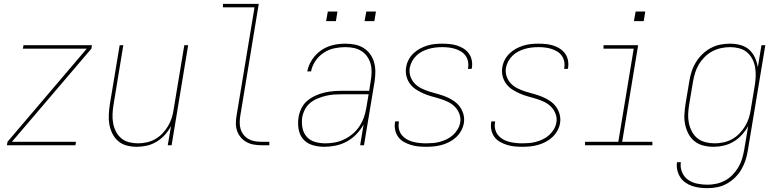

<svg xmlns="http://www.w3.org/2000/svg" viewBox="-20 -755 4040 998"><path d="M16 0 19 -18 431 -502H99L102 -520H458L455 -502L42 -18H375L372 0Z M691 8Q664 8 639 1.5Q614 -5 595 -21Q576 -37 564.5 -60Q553 -83 548.5 -108Q544 -133 545.5 -159.5Q547 -186 551 -213L602 -520H621L570 -210Q566 -186 565 -162Q564 -138 568 -115Q572 -92 582.5 -71.5Q593 -51 610 -36.5Q627 -22 650 -16Q673 -10 697 -10Q719 -10 742.5 -15Q766 -20 787 -32Q808 -44 825 -62Q842 -80 854 -100.5Q866 -121 873 -143.5Q880 -166 883 -189L938 -520H958L872 0H852L869 -100Q856 -75 837 -54Q818 -33 794 -18.5Q770 -4 743.5 2Q717 8 691 8Z M1340 0Q1319 0 1299 -3.5Q1279 -7 1261.5 -16.5Q1244 -26 1231.5 -41Q1219 -56 1212.5 -74.5Q1206 -93 1206 -114Q1206 -135 1210 -156L1303 -717H1139V-735H1325L1229 -153Q1226 -135 1226 -117Q1226 -99 1231 -83Q1236 -67 1247 -53.5Q1258 -40 1272.5 -32Q1287 -24 1304.5 -21Q1322 -18 1340 -18H1380V0Z M1665 8Q1633 8 1603.5 -1Q1574 -10 1555.5 -32Q1537 -54 1532 -84.5Q1527 -115 1532 -146Q1536 -170 1547 -192.5Q1558 -215 1577 -231Q1596 -247 1619 -257.5Q1642 -268 1665 -273.5Q1688 -279 1711.5 -281Q1735 -283 1758 -283H1899L1907 -334Q1911 -357 1911.5 -379.5Q1912 -402 1906.5 -422.5Q1901 -443 1889 -460.5Q1877 -478 1859 -489.5Q1841 -501 1819.5 -505.5Q1798 -510 1775 -510Q1747 -510 1718 -504Q1689 -498 1663 -481Q1637 -464 1619.5 -438Q1602 -412 1597 -384H1577Q1581 -405 1591 -425.5Q1601 -446 1616 -463.5Q1631 -481 1650 -494Q1669 -507 1690 -514.5Q1711 -522 1732.5 -525Q1754 -528 1775 -528Q1801 -528 1825.5 -523Q1850 -518 1870 -505.5Q1890 -493 1904 -473.5Q1918 -454 1924.5 -431Q1931 -408 1931 -382.5Q1931 -357 1927 -331L1872 0H1852L1870 -108Q1855 -81 1832.5 -57.5Q1810 -34 1782 -19Q1754 -4 1724 2Q1694 8 1665 8ZM1671 -10Q1695 -10 1720 -14.5Q1745 -19 1769 -30.5Q1793 -42 1813.5 -59.5Q1834 -77 1848.5 -99Q1863 -121 1871.5 -145Q1880 -169 1884 -194L1896 -265H1758Q1738 -265 1716.5 -263.5Q1695 -262 1674 -257Q1653 -252 1632 -243.5Q1611 -235 1593.5 -221Q1576 -207 1565.5 -187Q1555 -167 1551 -146Q1547 -118 1552 -91Q1557 -64 1574 -44.5Q1591 -25 1617 -17.5Q1643 -10 1671 -10ZM1875 -645 1884 -695H1934L1926 -645ZM1675 -645 1684 -695H1734L1726 -645Z M2195 8Q2174 8 2154 6Q2134 4 2115 -2Q2096 -8 2079 -17.5Q2062 -27 2050.5 -42.5Q2039 -58 2034.5 -77.5Q2030 -97 2033 -118Q2033 -119 2033.5 -120.5Q2034 -122 2034 -124H2054Q2053 -122 2053 -121Q2053 -120 2053 -118Q2050 -100 2054 -83Q2058 -66 2068.5 -53Q2079 -40 2093.5 -31.5Q2108 -23 2124.5 -18.5Q2141 -14 2159 -12Q2177 -10 2195 -10Q2213 -10 2231 -11.5Q2249 -13 2267 -18Q2285 -23 2302.5 -31.5Q2320 -40 2334.5 -53Q2349 -66 2359 -83Q2369 -100 2372 -118Q2376 -141 2368 -162.5Q2360 -184 2345 -199.5Q2330 -215 2309.5 -225Q2289 -235 2267.5 -241.5Q2246 -248 2224 -254Q2202 -260 2181.5 -269Q2161 -278 2142.5 -290Q2124 -302 2111 -319.5Q2098 -337 2092.5 -359.5Q2087 -382 2091 -405Q2094 -425 2103.5 -443.5Q2113 -462 2128.5 -477Q2144 -492 2162.5 -502Q2181 -512 2200.5 -518Q2220 -524 2239.5 -526Q2259 -528 2279 -528Q2299 -528 2318.5 -526Q2338 -524 2356.5 -518Q2375 -512 2390.5 -502Q2406 -492 2417 -477Q2428 -462 2432 -442.5Q2436 -423 2433 -403Q2432 -402 2432 -400Q2432 -398 2431 -397H2412Q2412 -398 2412.5 -399.5Q2413 -401 2413 -402Q2416 -420 2412.5 -436.5Q2409 -453 2399.5 -466Q2390 -479 2376 -487.5Q2362 -496 2346 -501Q2330 -506 2313 -508Q2296 -510 2279 -510Q2261 -510 2243.5 -508Q2226 -506 2208.5 -501Q2191 -496 2174.5 -487.5Q2158 -479 2144.5 -466Q2131 -453 2122 -436.5Q2113 -420 2110 -403Q2106 -379 2113.5 -357.5Q2121 -336 2136 -320.5Q2151 -305 2171.5 -295Q2192 -285 2213.5 -278.5Q2235 -272 2257 -266Q2279 -260 2299.5 -251.5Q2320 -243 2338.5 -230.5Q2357 -218 2370 -200.5Q2383 -183 2389 -160.5Q2395 -138 2391 -115Q2388 -95 2377.5 -76Q2367 -57 2351 -42Q2335 -27 2315.5 -17Q2296 -7 2276 -1.5Q2256 4 2235.5 6Q2215 8 2195 8Z M2695 8Q2674 8 2654 6Q2634 4 2615 -2Q2596 -8 2579 -17.5Q2562 -27 2550.5 -42.5Q2539 -58 2534.5 -77.5Q2530 -97 2533 -118Q2533 -119 2533.5 -120.5Q2534 -122 2534 -124H2554Q2553 -122 2553 -121Q2553 -120 2553 -118Q2550 -100 2554 -83Q2558 -66 2568.5 -53Q2579 -40 2593.5 -31.5Q2608 -23 2624.5 -18.5Q2641 -14 2659 -12Q2677 -10 2695 -10Q2713 -10 2731 -11.5Q2749 -13 2767 -18Q2785 -23 2802.5 -31.5Q2820 -40 2834.5 -53Q2849 -66 2859 -83Q2869 -100 2872 -118Q2876 -141 2868 -162.5Q2860 -184 2845 -199.5Q2830 -215 2809.5 -225Q2789 -235 2767.5 -241.5Q2746 -248 2724 -254Q2702 -260 2681.5 -269Q2661 -278 2642.5 -290Q2624 -302 2611 -319.5Q2598 -337 2592.5 -359.5Q2587 -382 2591 -405Q2594 -425 2603.5 -443.5Q2613 -462 2628.5 -477Q2644 -492 2662.5 -502Q2681 -512 2700.5 -518Q2720 -524 2739.5 -526Q2759 -528 2779 -528Q2799 -528 2818.5 -526Q2838 -524 2856.5 -518Q2875 -512 2890.5 -502Q2906 -492 2917 -477Q2928 -462 2932 -442.5Q2936 -423 2933 -403Q2932 -402 2932 -400Q2932 -398 2931 -397H2912Q2912 -398 2912.5 -399.5Q2913 -401 2913 -402Q2916 -420 2912.5 -436.5Q2909 -453 2899.5 -466Q2890 -479 2876 -487.5Q2862 -496 2846 -501Q2830 -506 2813 -508Q2796 -510 2779 -510Q2761 -510 2743.5 -508Q2726 -506 2708.5 -501Q2691 -496 2674.5 -487.5Q2658 -479 2644.5 -466Q2631 -453 2622 -436.5Q2613 -420 2610 -403Q2606 -379 2613.5 -357.5Q2621 -336 2636 -320.5Q2651 -305 2671.5 -295Q2692 -285 2713.5 -278.5Q2735 -272 2757 -266Q2779 -260 2799.5 -251.5Q2820 -243 2838.5 -230.5Q2857 -218 2870 -200.5Q2883 -183 2889 -160.5Q2895 -138 2891 -115Q2888 -95 2877.5 -76Q2867 -57 2851 -42Q2835 -27 2815.5 -17Q2796 -7 2776 -1.5Q2756 4 2735.5 6Q2715 8 2695 8Z M3021 0V-18H3194L3274 -502H3117V-520H3297L3214 -18H3371V0ZM3275 -645 3284 -695H3334L3326 -645Z M3658 223Q3637 223 3616.5 220.5Q3596 218 3577 211.5Q3558 205 3542 193.5Q3526 182 3515.5 165.5Q3505 149 3500.5 129Q3496 109 3499 88H3519Q3515 116 3525.5 140.5Q3536 165 3556.5 179.5Q3577 194 3603.5 199.5Q3630 205 3658 205Q3680 205 3703.5 200Q3727 195 3748.5 183.5Q3770 172 3787.5 154Q3805 136 3817.5 115Q3830 94 3837 71Q3844 48 3848 25L3869 -100Q3856 -76 3836.5 -54.5Q3817 -33 3792.5 -18.5Q3768 -4 3741.5 2Q3715 8 3689 8Q3661 8 3635.5 1.5Q3610 -5 3590.5 -20.5Q3571 -36 3559 -58.5Q3547 -81 3541.5 -106.5Q3536 -132 3537.5 -159Q3539 -186 3543 -213L3563 -333Q3567 -358 3575 -383Q3583 -408 3597 -431Q3611 -454 3630.5 -473Q3650 -492 3674 -505Q3698 -518 3723.5 -523Q3749 -528 3774 -528Q3802 -528 3828.5 -521Q3855 -514 3874 -497Q3893 -480 3904 -456Q3915 -432 3919 -405L3938 -520H3958L3867 28Q3863 53 3855 78Q3847 103 3833.5 126Q3820 149 3800.5 168Q3781 187 3757.5 200Q3734 213 3708.5 218Q3683 223 3658 223ZM3695 -10Q3717 -10 3740.5 -15Q3764 -20 3785 -31.5Q3806 -43 3823.5 -61Q3841 -79 3853.5 -100Q3866 -121 3873 -143.5Q3880 -166 3883 -189L3903 -309Q3907 -333 3908 -357.5Q3909 -382 3905 -405Q3901 -428 3890.5 -448.5Q3880 -469 3862.5 -483.5Q3845 -498 3822 -504Q3799 -510 3775 -510Q3752 -510 3728.5 -505Q3705 -500 3683 -488.5Q3661 -477 3643 -459Q3625 -441 3612.5 -420Q3600 -399 3593 -376Q3586 -353 3582 -330L3562 -210Q3558 -186 3557 -161.5Q3556 -137 3561 -114Q3566 -91 3577 -70.5Q3588 -50 3605.5 -36Q3623 -22 3646.5 -16Q3670 -10 3695 -10Z"/></svg>

Font: Iosevka SS04 Thin
Style: Italic
Weight: 100
Italic angle: -9°
Monospace: yes
Designer: Belleve Invis
Foundry: Belleve Invis
Version: Version 19.0.0; ttfautohint (v1.8.4)